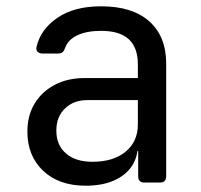

<svg xmlns="http://www.w3.org/2000/svg" viewBox="-20 -580 640 610"><path d="M252 10Q167 10 117 -37.5Q67 -85 67 -162Q67 -213 90 -251Q113 -289 154 -310.5Q195 -332 248 -332H418V-375Q418 -429 389 -455.5Q360 -482 301 -482Q256 -482 226 -468Q196 -454 187 -428Q184 -419 179 -414.5Q174 -410 165 -410H115Q105 -410 99.5 -415.5Q94 -421 96 -431Q109 -487 162.5 -523.5Q216 -560 301 -560Q401 -560 454.5 -512Q508 -464 508 -378V-20Q508 0 488 0H439Q419 0 419 -20V-100H404L418 -120Q418 -80 398 -51Q378 -22 341 -6Q304 10 252 10ZM274 -66Q340 -66 379 -98Q418 -130 418 -185V-262H258Q214 -262 186.5 -235.5Q159 -209 159 -165Q159 -119 189.5 -92.5Q220 -66 274 -66Z"/></svg>

Font: Pitagon Sans Mono
Style: Regular
Weight: 400
Monospace: yes
Designer: Travis Tran
Foundry: Pitagon
Version: Version 1.001;gftools[0.9.26]